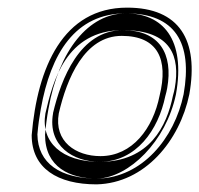

<svg xmlns="http://www.w3.org/2000/svg" viewBox="-20 -485 522 503"><path d="M63 -131C63 -44 131 -2 233 -2C360 -5 451 -117 476 -238C501 -379 451 -465 313 -465C145 -465 78 -308 63 -131ZM87 -200C113 -345 177 -450 310 -450C439 -450 485 -373 461 -238C437 -122 352 -20 236 -17C138 -17 79 -57 78 -133C80 -157 83 -178 87 -200ZM99 -188C118 -270 152 -406 302 -406C430 -406 452 -336 438 -255C437 -248 435 -242 433 -234C417 -155 372 -61 241 -61C142 -61 86 -113 99 -188ZM107 -200C103 -178 100 -156 98 -132C98 -47 163 -17 235 -17C318 -20 415 -114 441 -238C467 -383 406 -450 310 -450C212 -450 134 -353 107 -200ZM119 -188C104 -103 172 -61 241 -61C337 -61 395 -145 413 -233C415 -241 417 -247 418 -254C434 -344 398 -406 302 -406C189 -406 140 -278 119 -189ZM134 -188C155 -279 201 -391 299 -391C393 -391 422 -330 398 -234C381 -149 327 -76 243 -76C179 -76 121 -114 134 -188Z"/></svg>

Font: Snowfall
Style: EcoObl
Weight: 400
Designer: Jasper
Foundry: Cannot Into Space Fonts
Version: Version 0.9